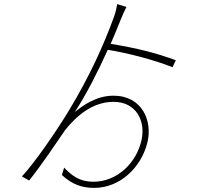

<svg xmlns="http://www.w3.org/2000/svg" viewBox="-20 -860 1040 937"><path d="M534 -393C447 -393 382 -343 345 -313C403 -402 459 -513 506 -617C605 -601 731 -568 822 -532L838 -566C740 -602 649 -625 520 -646C538 -688 555 -728 569 -764C578 -787 589 -810 597 -826L552 -840C549 -823 545 -802 537 -780C483 -631 415 -485 319 -325C259 -225 149 -65 87 1L122 21C179 -49 253 -160 297 -224C346 -286 426 -363 534 -363C644 -363 691 -271 671 -178C647 -66 553 27 435 27C369 27 330 -3 293 -42L282 -6C331 40 381 57 439 57C567 57 669 -44 699 -163C726 -269 674 -393 534 -393Z"/></svg>

Font: Noto Sans JP Thin
Style: Regular
Weight: 100
Designer: Ryoko NISHIZUKA 西塚涼子 (kana, bopomofo & ideographs); Paul D. Hunt (Latin, Greek & Cyrillic); Sandoll Communications 산돌커뮤니
Foundry: Adobe
Version: Version 2.004;hotconv 1.0.118;makeotfexe 2.5.65603